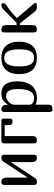

<svg xmlns="http://www.w3.org/2000/svg" viewBox="956 -1498 762 2713"><g transform="rotate(-90 1336.5 -141.0)"><path d="M506.8 -455.1V-46.9Q506.8 -22.9 498.3 -11.5Q489.7 0 466.8 0Q433.1 0 418 -18.8Q402.8 -37.6 402.8 -82V-368.2L176.8 -25.9Q168 -11.7 155 -5.9Q142.1 0 120.1 0Q97.2 0 88.6 -11.5Q80.1 -22.9 80.1 -46.9V-455.1Q80.1 -479 88.6 -490.5Q97.2 -502 120.1 -502Q153.8 -502 168.9 -483.2Q184.1 -464.4 184.1 -419.9V-129.9L409.2 -472.2Q419.4 -488.8 431.9 -495.4Q444.3 -502 466.8 -502Q489.7 -502 498.3 -490.5Q506.8 -479 506.8 -455.1Z M667 -455.1Q667 -479 675.5 -490.5Q684.1 -502 707 -502H985.8Q1018.1 -502 1018.1 -471.2V-386.2Q1018.1 -364.7 1009.8 -354.5Q1001.5 -344.2 981 -344.2Q948.7 -344.2 937.3 -356.4Q925.8 -368.7 925.8 -408.2V-455.1H771V-70.8Q771 -28.3 756.6 -14.2Q742.2 0 707 0Q684.1 0 675.5 -11.5Q667 -22.9 667 -46.9Z M1110.8 172.9V-459Q1110.8 -502 1149.9 -502Q1182.1 -502 1197.3 -481.7Q1212.4 -461.4 1212.9 -416V-408.2H1213.9Q1227.1 -430.2 1242.9 -447.8Q1258.8 -465.3 1277.8 -477.3Q1296.9 -489.3 1320.3 -495.6Q1343.8 -502 1372.6 -502Q1543.9 -502 1543.9 -275.9Q1543.9 -207 1527.6 -155.5Q1511.2 -104 1480.5 -69.3Q1449.7 -34.7 1405.5 -17.3Q1361.3 0 1305.7 0Q1254.9 0 1214.8 -19V148.9Q1214.8 170.4 1211.4 184.3Q1208 198.2 1200.4 206.3Q1192.9 214.4 1180.7 217.3Q1168.5 220.2 1150.9 220.2Q1127.4 220.2 1119.1 209Q1110.8 197.8 1110.8 172.9ZM1435.5 -268.1Q1435.5 -317.9 1428 -350.1Q1420.4 -382.3 1406.7 -401.1Q1393.1 -419.9 1374 -427.5Q1355 -435.1 1332.5 -435.1Q1312 -435.1 1291 -424.8Q1270 -414.6 1252.9 -398.2Q1235.8 -381.8 1224.9 -360.8Q1213.9 -339.8 1213.9 -317.9V-101.1Q1213.9 -89.8 1220.2 -78.9Q1226.6 -67.9 1238.5 -59.3Q1250.5 -50.8 1267.6 -45.4Q1284.7 -40 1305.7 -40Q1335 -40 1359.1 -51.3Q1383.3 -62.5 1400.1 -89.1Q1417 -115.7 1426.3 -159.4Q1435.5 -203.1 1435.5 -268.1Z M1875.5 0Q1821.3 0 1778.6 -15.6Q1735.8 -31.2 1706.5 -62.7Q1677.2 -94.2 1661.9 -141.1Q1646.5 -188 1646.5 -251Q1646.5 -314.5 1662.6 -361.8Q1678.7 -409.2 1708.5 -440.2Q1738.3 -471.2 1780.5 -486.6Q1822.8 -502 1875.5 -502Q1928.7 -502 1971.2 -486.6Q2013.7 -471.2 2043.5 -439.9Q2073.2 -408.7 2088.9 -361.6Q2104.5 -314.5 2104.5 -251Q2104.5 -188 2089.4 -141.1Q2074.2 -94.2 2044.9 -62.7Q2015.6 -31.2 1972.9 -15.6Q1930.2 0 1875.5 0ZM1875.5 -40Q1902.3 -40 1924.6 -49.1Q1946.8 -58.1 1962.9 -81.5Q1979 -105 1987.8 -146Q1996.6 -187 1996.6 -251Q1996.6 -313 1987.5 -353.8Q1978.5 -394.5 1962.4 -418.7Q1946.3 -442.9 1924.1 -452.4Q1901.9 -461.9 1875.5 -461.9Q1850.1 -461.9 1828.1 -452.4Q1806.2 -442.9 1789.8 -418.7Q1773.4 -394.5 1764.2 -353.8Q1754.9 -313 1754.9 -251Q1754.9 -189.5 1763.2 -148.7Q1771.5 -107.9 1787.4 -83.7Q1803.2 -59.6 1825.4 -49.8Q1847.7 -40 1875.5 -40Z M2338.9 -419.9V-287.1H2371.6L2546.9 -460.9Q2569.3 -483.4 2586.2 -492.7Q2603 -502 2620.6 -502Q2648.9 -502 2648.9 -477.1Q2648.9 -458.5 2633.8 -443.6Q2618.7 -428.7 2582 -404.3Q2545.4 -379.9 2522 -359.9Q2499.5 -340.8 2438 -283.2L2634.8 -50.8Q2652.8 -30.3 2652.8 -19Q2652.8 -12.7 2650.4 -9.3Q2647.9 -5.9 2636.7 -2.9Q2625.5 0 2605 0Q2571.8 0 2556.9 -7.1Q2542 -14.2 2528.8 -30.8L2362.8 -240.2H2338.9V-70.8Q2338.9 -28.3 2324.5 -14.2Q2310.1 0 2274.9 0Q2252 0 2243.4 -11.5Q2234.9 -22.9 2234.9 -46.9V-455.1Q2234.9 -479 2243.4 -490.5Q2252 -502 2274.9 -502Q2308.6 -502 2323.7 -483.2Q2338.9 -464.4 2338.9 -419.9Z"/></g></svg>

Font: Marmelad
Style: Regular
Weight: 400
Designer: Manvel Shmavonyan
Foundry: Cyreal (www.cyreal.org)
Version: Version 1.000